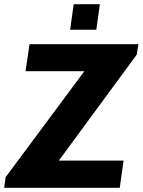

<svg xmlns="http://www.w3.org/2000/svg" viewBox="-32 -897 681 917"><path d="M-12 0 -5 -51 371 -557H90L109 -686H629L621 -636L249 -130H558L540 0ZM303 -755 320 -877H445L428 -755Z"/></svg>

Font: Chivo Mono Medium
Style: Bold Italic
Weight: 700
Italic angle: -8.05°
Monospace: yes
Version: Version 1.008